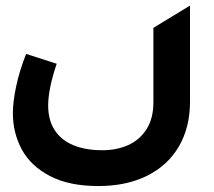

<svg xmlns="http://www.w3.org/2000/svg" viewBox="-20 -412 752 674"><path d="M25.2 -14.9Q25.2 -54.7 36.8 -109.2Q48.3 -163.7 71.7 -222.7L179 -188.2Q149.1 -99.8 149.1 -41.5Q149.1 9.6 171.9 44.7Q194.6 79.9 237.4 97.7Q280.2 115.4 339.5 115.4Q389.2 115.4 429.7 97.5Q470.2 79.5 494.3 41.7Q518.5 3.9 518.5 -53.3V-314.3L647 -392.4V-55.4Q647 35.2 608 102.1Q568.9 169 496.1 205.1Q423.3 241.1 325.3 241.1Q222.3 241.1 155 205.8Q87.7 170.5 56.5 112.6Q25.2 54.7 25.2 -14.9Z"/></svg>

Font: Riot Sans AR Bold
Style: Regular
Weight: 400
Designer: Bonnie Shaver-Troup, Thomas Jockin
Foundry: Lexend
Version: Version 1.001